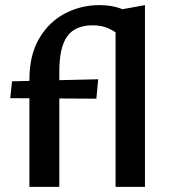

<svg xmlns="http://www.w3.org/2000/svg" viewBox="-20 -731 661 751"><path d="M95 0V-419Q95 -516 133.5 -581Q172 -646 234.5 -678.5Q297 -711 369 -711Q416 -711 451 -698Q486 -685 517 -668L460 -582Q433 -607 405.5 -619.5Q378 -632 343 -632Q274 -632 243 -589Q212 -546 212 -451V0ZM357 -345 20 -347 27 -413 364 -421ZM432 0V-690L547 -711V0Z"/></svg>

Font: Ysabeau
Style: Bold
Weight: 700
Designer: Christian Thalmann (Catharsis Fonts)
Version: Version 2.000;gftools[0.9.27.dev2+g8671c4b]